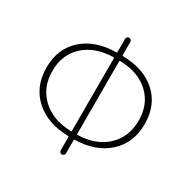

<svg xmlns="http://www.w3.org/2000/svg" viewBox="-170 -915 1097 1103"><g transform="rotate(30 378.5 -363.0)"><path d="M400.4 -608.4Q396.5 -608.4 396.5 -603.5V-122.1Q396.5 -118.2 400.4 -118.2Q521.5 -121.1 592.8 -189Q664.1 -256.8 664.1 -365.2Q664.1 -473.6 592.8 -539.6Q521.5 -605.5 400.4 -608.4ZM356.4 -118.2Q361.3 -118.2 361.3 -122.1V-603.5Q361.3 -608.4 356.4 -608.4Q235.4 -605.5 163.6 -539.6Q91.8 -473.6 91.8 -365.2Q91.8 -256.8 163.6 -189Q235.4 -121.1 356.4 -118.2ZM396.5 -732.4V-645.5Q396.5 -640.6 400.4 -640.6Q540 -638.7 622.1 -564.5Q704.1 -490.2 704.1 -365.2Q704.1 -240.2 621.6 -164.6Q539.1 -88.9 400.4 -85.9Q396.5 -85.9 396.5 -82V6.8Q396.5 13.7 391.1 19Q385.7 24.4 378.4 24.4Q371.1 24.4 366.2 19Q361.3 13.7 361.3 6.8V-82Q361.3 -85.9 356.4 -85.9Q217.8 -88.9 135.3 -164.6Q52.7 -240.2 52.7 -365.2Q52.7 -490.2 135.3 -564.5Q217.8 -638.7 356.4 -640.6Q361.3 -640.6 361.3 -645.5V-732.4Q361.3 -740.2 366.2 -745.1Q371.1 -750 378.4 -750Q385.7 -750 391.1 -745.1Q396.5 -740.2 396.5 -732.4Z"/></g></svg>

Font: Gen Jyuu Gothic ExtraLight
Style: Regular
Weight: 100
Designer: [Source Han Sans]
Ryoko NISHIZUKA  (kana & ideographs); Paul D. Hunt (Latin, Greek & Cyrillic); Wenlong ZHANG  (bopomofo
Version: Version 1.002.20150607